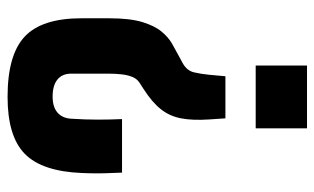

<svg xmlns="http://www.w3.org/2000/svg" viewBox="-186 -454 851 520"><g transform="rotate(90 240.0 -194.5)"><path d="M243 211Q129 211 79.5 164.5Q30 118 30 11Q30 -1.5 30 -13.2Q30 -25 30 -37.2Q30 -49.5 30 -64Q30 -120 40.2 -153.8Q50.5 -187.5 66 -206Q81.5 -224.5 98 -234Q114.5 -243.5 127 -250L151 -263Q172 -274.5 176.5 -294.2Q181 -314 183 -335L187 -379H301L304 -335Q307 -290 301 -258.8Q295 -227.5 276 -203.8Q257 -180 221 -157L204 -146Q193.5 -139 188.5 -126.2Q183.5 -113.5 181.8 -97.2Q180 -81 180 -64V39Q180 63 196 76Q212 89 242 89Q270 89 285.2 76Q300.5 63 302 39Q304.5 0.5 304.5 -33.5Q304.5 -67.5 303 -99H448Q448.5 -85 449.2 -67.8Q450 -50.5 450 -30.8Q450 -11 449 11Q444.5 118 397 164.5Q349.5 211 243 211ZM158 -461V-600H328V-461Z"/></g></svg>

Font: Big Shoulders Display Thin Black
Style: Regular
Weight: 900
Version: Version 2.002